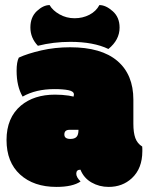

<svg xmlns="http://www.w3.org/2000/svg" viewBox="-20 -733 585 762"><path d="M509.3 -241.7Q509.3 -206.5 517.1 -185.1Q524.9 -163.6 544.4 -151.4Q544.9 -148.9 544.9 -142.1V-133.3Q544.9 -64 502.9 -25.4Q465.8 8.8 411.1 8.8Q374 8.8 343.3 -8.8Q312.5 -26.4 299.3 -59.6Q282.7 -59.6 282.7 -43.5Q282.7 -29.8 299.8 -12.7Q268.1 8.8 204.1 8.8Q113.8 8.8 59.8 -40.3Q5.9 -89.4 5.9 -177.5Q5.9 -265.6 63 -314Q115.2 -357.4 198.2 -357.4Q226.6 -357.4 252.9 -353.5Q270.5 -350.1 272 -349.6Q273.4 -354.5 273.4 -357.9Q273.4 -370.6 252 -375Q230.5 -379.4 195.8 -379.4Q122.1 -379.4 69.8 -349.6Q45.9 -390.1 45.9 -452.1Q45.9 -487.3 54.7 -504.4Q89.8 -520.5 144 -533Q198.2 -545.4 258.3 -545.4Q382.3 -545.4 445.8 -491.2Q509.3 -437 509.3 -337.4ZM255.9 -217.8Q235.4 -217.8 235.4 -199.2Q235.4 -181.6 259.3 -181.6Q275.9 -181.6 283.7 -189.7Q291.5 -197.8 291.5 -217.8Q291.5 -217.8 255.9 -217.8ZM176.8 -712.9Q189 -691.4 216.3 -676Q243.7 -660.6 275.9 -660.6Q308.1 -660.6 334.7 -674.3Q361.3 -688 374.5 -712.9Q399.9 -712.9 427.2 -688.7Q454.6 -664.6 454.6 -623.5Q454.6 -574.7 410.2 -538.6Q351.6 -566.9 259.3 -566.9Q191.9 -566.9 130.4 -551.3Q100.6 -582.5 100.6 -623.8Q100.6 -665 126.2 -689Q151.9 -712.9 176.8 -712.9Z"/></svg>

Font: Modak
Style: Regular
Weight: 400
Version: Version 1.036;PS Version 1.000;hotconv 1.0.79;makeotf.lib2.5